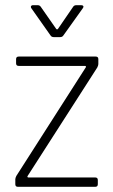

<svg xmlns="http://www.w3.org/2000/svg" viewBox="-20 -720 437 740"><path d="M39 -10V-29Q39 -34 43 -42L311 -461Q312 -462 311 -464Q310 -466 308 -466H52Q42 -466 42 -476V-492Q42 -502 52 -502H349Q359 -502 359 -492V-473Q359 -468 355 -460L86 -41Q85 -40 86 -38Q87 -36 89 -36H347Q357 -36 357 -26V-10Q357 0 347 0H49Q39 0 39 -10ZM99 -694Q99 -696 101 -698Q103 -700 107 -700H125Q133 -700 137 -694L197 -608Q198 -607 200 -607Q202 -607 203 -608L262 -694Q266 -700 274 -700H293Q299 -700 301 -696.5Q303 -693 299 -688L224 -583Q220 -577 212 -577H187Q179 -577 175 -583L101 -688Q99 -690 99 -694Z"/></svg>

Font: Barlow Semi Condensed ExLight
Style: Regular
Weight: 275
Width: 4
Designer: Jeremy Tribby
Foundry: Tribby Type
Version: Version 1.408